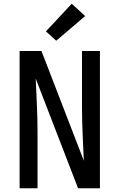

<svg xmlns="http://www.w3.org/2000/svg" viewBox="-20 -1008 640 1028"><path d="M85 0V-735H202L429 -147Q429 -152 428.5 -156.5Q428 -161 428 -165L423 -276Q421 -317 420 -358.5Q419 -400 419 -441V-735H515V0H398L171 -588Q171 -583 171.5 -578.5Q172 -574 172 -570L177 -459Q179 -418 180 -376.5Q181 -335 181 -294V0ZM281 -790 226 -840 364 -988 436 -922Z"/></svg>

Font: Iosevka Curly Medium Extended
Style: Regular
Weight: 500
Width: 7
Monospace: yes
Designer: Belleve Invis
Foundry: Belleve Invis
Version: Version 11.1.0; ttfautohint (v1.8.3)